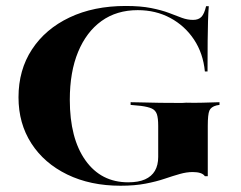

<svg xmlns="http://www.w3.org/2000/svg" viewBox="-20 -602 795 634"><path d="M378.2 11.3Q278.2 11.3 202 -25.8Q125.8 -62.9 83.5 -128.6Q41.1 -194.4 41.1 -280.6Q41.1 -371 85.5 -438.7Q129.8 -506.5 209.7 -544.4Q289.5 -582.3 395.2 -582.3Q444.4 -582.3 479 -575.4Q513.7 -568.5 537.9 -559.3Q562.1 -550 580.6 -543.1Q599.2 -536.3 617.7 -536.3Q635.5 -536.3 645.2 -546.4Q654.8 -556.5 660.5 -581.5H669.4Q667.7 -558.9 666.9 -532.3Q666.1 -505.6 665.7 -466.5Q665.3 -427.4 665.3 -366.1H656.5Q650.8 -425.8 620.6 -471.4Q590.3 -516.9 542.3 -542.7Q494.4 -568.5 434.7 -568.5Q365.3 -568.5 315.3 -532.7Q265.3 -496.8 237.9 -430.6Q210.5 -364.5 210.5 -272.6Q210.5 -145.2 262.1 -72.6Q313.7 0 403.2 0Q437.1 0 458.9 -9.7Q480.6 -19.4 491.5 -37.9Q502.4 -56.5 502.4 -83.9V-186.3Q502.4 -212.1 498 -225Q493.5 -237.9 481.5 -243.5Q469.4 -249.2 445.2 -252.4L411.3 -255.6V-264.5Q428.2 -264.5 452.8 -263.7Q477.4 -262.9 508.5 -262.5Q539.5 -262.1 571.8 -262.1H581.5L595.2 -262.9Q620.2 -262.1 648.8 -262.9Q677.4 -263.7 704.8 -264.5V-255.6L695.2 -254Q676.6 -249.2 671.4 -236.7Q666.1 -224.2 666.1 -186.3V-20.2H656.5Q651.6 -27.4 641.5 -30.6Q631.5 -33.9 616.1 -33.9Q596 -33.9 573.4 -27.4Q550.8 -21 523.4 -11.7Q496 -2.4 460.5 4.4Q425 11.3 378.2 11.3Z"/></svg>

Font: Playfair 144pt SemiExpanded Black
Style: Regular
Weight: 900
Width: 6
Designer: Claus Eggers Sørensen
Foundry: Claus Eggers Sørensen
Version: Version 2.203